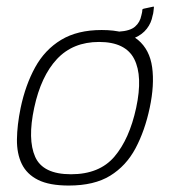

<svg xmlns="http://www.w3.org/2000/svg" viewBox="-20 -570 528 595"><path d="M193 5Q133 5 98 -12.5Q63 -30 47.5 -62Q32 -94 32.5 -138Q33 -182 44 -236Q59 -307 89 -361.5Q119 -416 169.5 -446.5Q220 -477 295 -477Q371 -477 407.5 -446.5Q444 -416 451.5 -361.5Q459 -307 444 -236Q429 -165 400 -110.5Q371 -56 321.5 -25.5Q272 5 193 5ZM200 -30Q288 -30 334.5 -84.5Q381 -139 402 -236Q423 -334 396 -387Q369 -440 287 -440Q206 -440 156.5 -387Q107 -334 86 -236Q65 -138 89 -84Q113 -30 200 -30ZM453 -549Q457 -551 457 -547Q456 -540 455.5 -534Q455 -528 453 -522Q449 -499 435 -481Q421 -463 398 -453Q375 -443 341 -441Q338 -441 339 -444L344 -469Q346 -472 348 -472Q383 -474 398.5 -487.5Q414 -501 418 -522Q419 -526 420 -530.5Q421 -535 421 -539Q421 -542 425 -543Z"/></svg>

Font: Glory ExtraLight
Style: Italic
Weight: 250
Italic angle: -12°
Version: Version 1.011